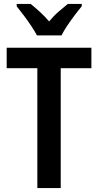

<svg xmlns="http://www.w3.org/2000/svg" viewBox="-20 -957 500 977"><path d="M289 0H170V-610H14V-714H445V-610H289ZM168 -777Q157 -798 139 -825Q121 -852 101 -878.5Q81 -905 65 -925V-937H136Q156 -921 181.5 -898Q207 -875 230 -848Q254 -877 278 -897.5Q302 -918 325 -937H396V-925Q380 -906 360 -879.5Q340 -853 322 -826Q304 -799 293 -777Z"/></svg>

Font: Noto Sans Kannada Condensed SemiBold
Style: Regular
Weight: 600
Width: 3
Designer: Jelle Bosma - Monotype Design Team
Foundry: Monotype Imaging Inc.
Version: Version 2.005; ttfautohint (v1.8.4.7-5d5b)